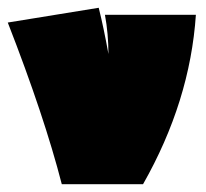

<svg xmlns="http://www.w3.org/2000/svg" viewBox="-29 -474 531 494"><path d="M475 -436Q460 -213 339 0H130Q85 -175 -9 -416L225 -454Q238 -402 250 -335Q250 -387 241 -436Z"/></svg>

Font: Ysabeau Black
Style: Regular
Weight: 900
Designer: Christian Thalmann (Catharsis Fonts)
Version: Version 0.003